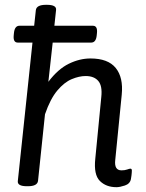

<svg xmlns="http://www.w3.org/2000/svg" viewBox="-20 -772 605 798"><path d="M464 6Q421 6 395 -20Q369 -46 376 -112L401 -369Q406 -415 388.5 -435.5Q371 -456 336 -456Q309 -456 278 -443Q247 -430 218 -395.5Q189 -361 167 -297L138 -20Q135 2 96 2H92Q52 2 54 -19L115 -595H54Q34 -595 37 -625L38 -635Q41 -665 61 -665H122L129 -730Q132 -752 171 -752H175Q216 -752 213 -730L206 -665H366Q386 -665 383 -635L382 -625Q379 -595 359 -595H199L181 -432Q221 -485 266 -507Q311 -529 356 -529Q429 -529 461 -489.5Q493 -450 486 -379L459 -107Q454 -64 485 -64Q499 -64 508.5 -67.5Q518 -71 522 -71Q528 -71 528 -63Q528 -62 527.5 -53Q527 -44 524 -27Q520 -8 499 -1Q478 6 464 6Z"/></svg>

Font: Asap
Style: Italic
Weight: 400
Italic angle: -6°
Designer: Pablo Cosgaya
Foundry: Omnibus-Type
Version: Version 3.001; ttfautohint (v1.8.3)